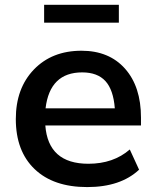

<svg xmlns="http://www.w3.org/2000/svg" viewBox="-20 -758 634 788"><path d="M337.9 9.8Q199.2 9.8 122.1 -64Q44.9 -137.7 44.9 -269.5Q44.9 -395.5 119.1 -472.7Q193.4 -549.8 314.5 -549.8Q427.7 -549.8 493.2 -476.1Q558.6 -402.3 558.6 -275.4V-243.2H166Q177.7 -85.9 342.8 -85.9Q445.3 -85.9 512.7 -144.5L550.8 -61.5Q474.6 9.8 337.9 9.8ZM161.1 -665V-738.3H467.8V-665ZM167 -313.5H451.2Q445.3 -389.6 412.6 -425.3Q379.9 -460.9 317.4 -460.9Q184.6 -460.9 167 -313.5Z"/></svg>

Font: Min Sans SemiBold
Style: Regular
Weight: 600
Designer: Jinseong-Kim, NotoSansCJK, Nunito
Foundry: Jinseong-Kim
Version: Version 1.400;Glyphs 3.1.2 (3151)